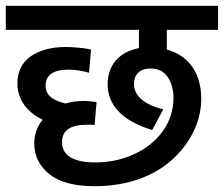

<svg xmlns="http://www.w3.org/2000/svg" viewBox="-20 -642 772 662"><path d="M308.1 -82C235.8 -82 193.8 -104.5 193.8 -151.9C193.8 -191.9 222.2 -211.9 278.8 -211.9H280.8H282.2H284.2H284.7H285.2H292H292.5C297.4 -211.9 301.8 -211.4 306.2 -210.9L313 -290C303.7 -291.5 284.2 -293.9 270 -293.9C246.6 -293.9 225.1 -291 206.1 -285.2C164.6 -294.4 137.2 -312.5 137.2 -346.2C137.2 -383.3 163.6 -401.9 216.8 -401.9C244.6 -401.9 268.1 -396.5 287.1 -391.1L293.9 -471.2C283.7 -473.6 270 -476.1 252.4 -477.5C234.9 -479 220.2 -480 208 -480C157.2 -480 116.7 -469.2 85.9 -447.8C55.2 -425.8 40 -395 40 -355C40 -298.8 72.3 -255.9 127 -229C106.9 -205.1 98.1 -175.8 98.1 -147.9C98.1 -104.5 115.7 -69.3 150.4 -41.5C185.1 -13.7 236.8 0 306.2 0C421.9 0 514.2 -36.1 577.1 -94.7C639.6 -152.8 673.8 -226.6 673.8 -300.8C673.8 -396 625.5 -452.1 555.2 -471.2V-539.1H731.9V-622.1H0V-539.1H459V-476.1C388.2 -462.4 351.1 -415 351.1 -351.1C351.1 -282.7 397.9 -225.6 504.9 -193.8L543 -265.1C472.7 -282.2 441.9 -314.5 441.9 -353C441.9 -382.3 459.5 -405.8 499 -405.8C524.9 -405.8 544.9 -396 558.1 -376.5C571.3 -356.9 578.1 -333 578.1 -305.2C578.1 -262.7 565.9 -224.6 542 -190.9C518.1 -157.2 485.4 -130.4 444.3 -111.3C403.3 -91.8 357.9 -82 308.1 -82Z"/></svg>

Font: Noto Reveo Sans
Style: Regular
Weight: 500
Designer: Monotype Design Team
Foundry: Monotype Imaging Inc.
Version: Version 2.007